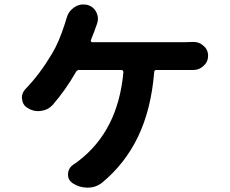

<svg xmlns="http://www.w3.org/2000/svg" viewBox="-20 -820 1040 870"><path d="M391.6 -637.7Q390.6 -634.8 392.6 -631.8Q394.5 -628.9 397.5 -628.9H819.3Q837.9 -628.9 854.5 -629.9Q856.4 -629.9 857.4 -629.9Q883.8 -629.9 902.3 -612.3Q922.9 -594.7 922.9 -567.4Q922.9 -540 902.3 -521.5Q882.8 -502.9 856.4 -502.9Q855.5 -502.9 854.5 -502.9Q840.8 -502.9 819.3 -502.9H688.5Q678.7 -502.9 678.7 -493.2Q665 -325.2 606 -201.7Q546.9 -78.1 442.4 7.8Q414.1 30.3 376.5 30.3Q338.9 30.3 308.6 9.8Q288.1 -4.9 288.1 -28.3Q288.1 -57.6 312.5 -74.2Q325.2 -82 335.9 -90.8Q515.6 -228.5 539.1 -493.2Q539.1 -497.1 536.6 -500Q534.2 -502.9 530.3 -502.9H338.9Q329.1 -502.9 324.2 -494.1Q277.3 -412.1 218.8 -344.7Q197.3 -321.3 165 -317.4Q159.2 -316.4 153.3 -316.4Q127 -316.4 104.5 -331.1Q82 -344.7 80.1 -372.1Q79.1 -374 79.1 -377Q79.1 -400.4 96.7 -418Q159.2 -482.4 214.8 -575.2Q246.1 -626 273.4 -710.9Q277.3 -722.7 281.2 -736.3Q289.1 -767.6 315.4 -786.1Q335 -799.8 356.4 -799.8Q364.3 -799.8 371.1 -798.8Q401.4 -793 416 -765.6Q423.8 -750 423.8 -734.4Q423.8 -722.7 418.9 -710Q416 -703.1 416 -702.1Q416 -701.2 406.7 -676.3Q397.5 -651.4 391.6 -637.7Z"/></svg>

Font: Gen Jyuu GothicX Bold
Style: Bold
Weight: 700
Designer: Ryoko NISHIZUKA (kana &amp; ideographs); Paul D. Hunt (Latin, Greek &amp; Cyrillic); Wenlong ZHANG (bopomofo); Sandoll C
Version: Version 1.058.20140828